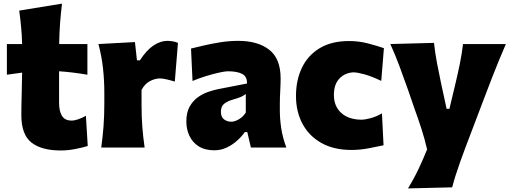

<svg xmlns="http://www.w3.org/2000/svg" viewBox="-20 -817 2824 1063"><path d="M316.4 16.1Q210 16.1 154.1 -27.8Q98.1 -71.8 98.1 -180.2Q98.1 -230 99.9 -286.1Q101.6 -342.3 102.5 -415L18.1 -403.3V-573.2H102.5Q101.1 -624 96.9 -667.7Q92.8 -711.4 86.4 -758.3L323.2 -796.9Q316.4 -739.3 312.5 -687.3Q308.6 -635.3 307.6 -573.2H463.9V-403.3Q424.8 -410.2 385 -415Q345.2 -419.9 307.1 -422.4V-248.5Q307.1 -200.2 323.5 -174.8Q339.8 -149.4 376.5 -149.4Q392.1 -149.4 413.3 -156.7Q434.6 -164.1 455.6 -175.8L465.8 -8.8Q441.9 -1 399.2 7.6Q356.4 16.1 316.4 16.1Z M540.5 0Q548.8 -60.5 553.2 -117.7Q557.6 -174.8 557.6 -246.6V-303.2Q557.6 -369.6 550.5 -436.8Q543.5 -503.9 524.9 -573.2L727.1 -584L738.3 -482.9H754.4Q792 -540.5 830.6 -565.7Q869.1 -590.8 906.2 -590.8Q917.5 -590.8 933.8 -588.6Q950.2 -586.4 965.3 -579.6L947.8 -365.2Q926.3 -372.1 903.1 -377.4Q879.9 -382.8 865.2 -382.8Q840.3 -382.8 811.5 -368.7Q782.7 -354.5 763.7 -319.3V-234.9Q763.7 -171.9 767.8 -116.2Q772 -60.5 780.8 0Z M1167 15.1Q1114.7 15.1 1080.1 -6.8Q1045.4 -28.8 1028.6 -65.2Q1011.7 -101.6 1011.7 -144.5Q1011.7 -194.3 1030 -226.8Q1048.3 -259.3 1076.2 -279.1Q1104 -298.8 1134.3 -308.8Q1164.6 -318.8 1188.5 -323.7L1347.2 -354.5Q1349.1 -392.1 1321.8 -407.2Q1294.4 -422.4 1240.7 -422.4Q1227.1 -422.4 1194.3 -415.3Q1161.6 -408.2 1121.3 -396Q1081.1 -383.8 1045.9 -368.7L1037.6 -548.3Q1066.4 -555.2 1108.6 -565.2Q1150.9 -575.2 1200.2 -583Q1249.5 -590.8 1299.3 -590.8Q1407.2 -590.8 1470.5 -541.7Q1533.7 -492.7 1533.7 -382.3Q1533.7 -354 1531.5 -313.5Q1529.3 -272.9 1529.3 -242.7V-204.6Q1529.3 -159.2 1536.9 -107.9Q1544.4 -56.6 1565.4 0H1369.1L1349.1 -85.9H1335.4Q1317.9 -60.5 1291.7 -37.4Q1265.6 -14.2 1233.9 0.5Q1202.1 15.1 1167 15.1ZM1260.3 -143.1Q1279.3 -143.1 1302.5 -156.5Q1325.7 -169.9 1340.8 -193.8V-296.9Q1331.5 -289.1 1317.1 -282Q1302.7 -274.9 1266.6 -264.6Q1242.7 -258.3 1222.9 -243.9Q1203.1 -229.5 1203.1 -198.7Q1203.1 -168.9 1220.5 -156Q1237.8 -143.1 1260.3 -143.1Z M1925.8 13.2Q1828.6 13.2 1760 -25.1Q1691.4 -63.5 1655 -131.1Q1618.7 -198.7 1618.7 -285.6Q1618.7 -373 1651.6 -441.9Q1684.6 -510.7 1750 -550.3Q1815.4 -589.8 1912.6 -589.8Q1967.3 -589.8 2018.3 -576.4Q2069.3 -563 2105.5 -550.3L2090.8 -369.1Q2036.6 -395 1996.8 -405.8Q1957 -416.5 1937 -416.5Q1889.2 -414.1 1858.9 -381.8Q1828.6 -349.6 1828.6 -291.5Q1828.6 -229 1868.9 -192.1Q1909.2 -155.3 1979.5 -154.3Q2001.5 -154.3 2033.2 -163.1Q2064.9 -171.9 2094.7 -189.5L2103.5 -12.7Q2069.3 -5.4 2021.7 3.9Q1974.1 13.2 1925.8 13.2Z M2238.8 226.1Q2271.5 172.9 2297.4 118.2Q2323.2 63.5 2344.7 10.3Q2331.5 -47.4 2312.7 -105.5Q2293.9 -163.6 2273.9 -218.3L2238.3 -321.8Q2216.8 -382.8 2192.6 -447.8Q2168.5 -512.7 2141.1 -573.2L2382.8 -579.6Q2389.2 -522 2399.4 -468Q2409.7 -414.1 2421.9 -356.4L2452.6 -214.8H2468.3L2502 -356Q2515.1 -411.1 2526.1 -464.8Q2537.1 -518.6 2543.5 -573.2H2780.8Q2760.7 -526.9 2742.9 -483.9Q2725.1 -440.9 2705.1 -389.4Q2685.1 -337.9 2657.7 -265.6L2596.7 -105Q2554.7 3.9 2527.1 81.1Q2499.5 158.2 2483.4 220.2Z"/></svg>

Font: Pinar-DS1-FD ExtraBold
Style: Regular
Weight: 800
Designer: Amin Abedi
Version: Version 2.000